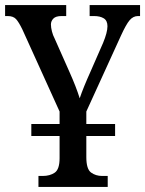

<svg xmlns="http://www.w3.org/2000/svg" viewBox="-22 -734 570 754"><path d="M129 0V-43H146Q174 -43 193 -56Q212 -69 212 -113V-200H101V-247H212V-296L66 -618Q52 -647 41 -659Q30 -671 8 -671H-2V-714H238V-671H220Q197 -671 187.5 -661Q178 -651 178 -638Q178 -626 182 -610.5Q186 -595 192 -584L251 -451Q277 -393 291 -348Q298 -369 309 -396Q320 -423 334 -454L383 -566Q400 -607 400 -631Q400 -653 385.5 -662Q371 -671 347 -671H330V-714H528V-671H520Q501 -671 487 -654.5Q473 -638 453 -594L317 -296V-247H430V-200H317V-117Q317 -70 335.5 -56.5Q354 -43 379 -43H401V0Z"/></svg>

Font: Noto Serif ExtraCondensed Medium
Style: Regular
Weight: 500
Width: 2
Designer: Monotype Design Team
Foundry: Monotype Imaging Inc.
Version: Version 2.015